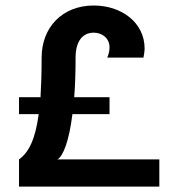

<svg xmlns="http://www.w3.org/2000/svg" viewBox="-20 -687 632 707"><path d="M325 -666.7C210 -666.7 133.3 -586.7 133.3 -475C133.3 -418.3 131.7 -370.8 129.2 -329.2H50V-266.7H122.5C110 -173.3 85.8 -125.8 50 -100V0H566.7V-100H191.7C212.5 -112.5 234.2 -166.7 246.7 -266.7H383.3V-329.2H253.3C256.7 -371.7 258.3 -420 258.3 -475C258.3 -535 284.2 -566.7 325 -566.7C355.8 -566.7 383.3 -546.7 383.3 -512.5C383.3 -501.7 380.8 -488.3 375 -475H508.3C510 -485.8 512.5 -497.5 512.5 -508.3C512.5 -603.3 428.3 -666.7 325 -666.7Z"/></svg>

Font: BoonHome
Style: Bold
Weight: 700
Designer: Sungsit Sawaiwan
Foundry: Sungsit Sawaiwan
Version: Version 0.2